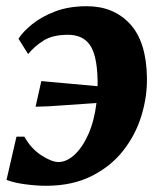

<svg xmlns="http://www.w3.org/2000/svg" viewBox="-20 -588 528 618"><path d="M94.5 -244.5 113 -327Q159.5 -322.5 203.5 -318.8Q247.5 -315 294 -310.5Q294.5 -322 294 -333.5Q292 -411 269.2 -443.5Q246.5 -476 198.5 -476Q150 -476 120.8 -457.8Q91.5 -439.5 70.5 -414L39.5 -463.5Q53 -485 82.5 -509.2Q112 -533.5 156.5 -550.8Q201 -568 259.5 -568Q345.5 -568 398.2 -511.2Q451 -454.5 453 -338.5Q454 -276.5 435 -214.8Q416 -153 375.8 -102.2Q335.5 -51.5 273.8 -20.8Q212 10 128 10Q97.5 10 61.5 5.2Q25.5 0.5 1 -9L33 -148H58.5Q80 -109.5 113.2 -88Q146.5 -66.5 168 -66.5Q194.5 -66.5 220 -90Q245.5 -113.5 264.5 -156.2Q283.5 -199 290.5 -256.5Q227 -252.5 180.5 -248.8Q134 -245 94.5 -244.5Z"/></svg>

Font: Merriweather Black
Style: Italic
Weight: 900
Italic angle: -7.8°
Designer: Eben Sorkin
Foundry: Eben Sorkin
Version: Version 2.200;gftools[0.9.31]